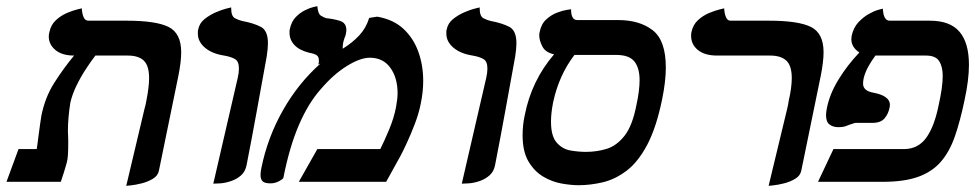

<svg xmlns="http://www.w3.org/2000/svg" viewBox="-20 -589 3159 622"><path d="M389 13 448 -236Q452 -249 454 -262Q463 -307 463 -336Q463 -376 446 -392.5Q429 -409 394 -409H289Q275 -391 258 -365Q241 -339 227.5 -311Q214 -283 208 -257Q204 -232 202 -209Q200 -186 200 -165Q200 -158 200.5 -151Q201 -144 201 -137V-120Q201 -102 200 -86.5Q199 -71 196 -61Q192 -47 187 -30.5Q182 -14 177 0H1L40 -106H99Q100 -114 101.5 -123.5Q103 -133 104 -143Q107 -166 110 -187.5Q113 -209 114 -214Q126 -274 156 -321Q186 -368 220 -409Q181 -409 159.5 -427Q138 -445 138 -471Q138 -475 138.5 -478Q139 -481 140 -485Q145 -509 161.5 -524Q178 -539 197 -547Q216 -555 230.5 -558.5Q245 -562 245 -562Q246 -544 251 -533Q256 -522 266 -522H390Q486 -522 526.5 -501.5Q567 -481 567 -420Q567 -389 558 -344L495 -37Q492 -20 475.5 -10Q459 0 439 5Q419 10 404 11.5Q389 13 389 13Z M671 6 750 -336Q754 -353 754 -367Q754 -390 741.5 -397.5Q729 -405 706 -409Q667 -415 644 -434.5Q621 -454 621 -480Q621 -483 621 -486.5Q621 -490 622 -493Q626 -514 643 -527.5Q660 -541 680 -549.5Q700 -558 714.5 -561.5Q729 -565 729 -565V-561Q729 -536 742 -529.5Q755 -523 765 -521Q802 -514 825 -502Q848 -490 848 -449Q848 -440 847 -429.5Q846 -419 844 -406Q828 -318 812 -230Q796 -142 779 -55Q775 -33 760.5 -20.5Q746 -8 727.5 -2Q709 4 693.5 5Q678 6 671 6Z M1176 -531 1202 -535Q1254 -526 1286.5 -496Q1319 -466 1335 -422Q1351 -378 1351 -327Q1351 -309 1349 -290.5Q1347 -272 1343 -253Q1337 -222 1324 -188Q1311 -154 1298 -126Q1285 -98 1278 -85Q1267 -65 1254.5 -42.5Q1242 -20 1231 0H948L1008 -106H1212Q1225 -132 1240.5 -169Q1256 -206 1263 -242Q1265 -254 1266.5 -265.5Q1268 -277 1268 -287Q1268 -337 1244.5 -369.5Q1221 -402 1178 -402Q1147 -402 1103.5 -375Q1060 -348 1019 -300Q979 -255 948.5 -184.5Q918 -114 898 -13Q897 -9 884 -2Q871 5 856 5Q837 5 830.5 -2Q824 -9 824 -22Q824 -33 827 -46Q847 -144 896.5 -231.5Q946 -319 1018 -383L1011 -380Q1013 -385 1013 -388Q1013 -391 1013 -394Q1013 -405 1006 -410Q999 -415 982 -418Q950 -426 934 -443Q918 -460 918 -482Q918 -485 918 -488.5Q918 -492 919 -495Q924 -519 938 -533.5Q952 -548 968.5 -556Q985 -564 996.5 -566.5Q1008 -569 1008 -569Q1010 -544 1020 -538Q1030 -532 1037 -530Q1060 -528 1081 -521.5Q1102 -515 1102 -492Q1102 -491 1102 -488.5Q1102 -486 1101 -483Q1100 -473 1095 -464L1096 -465Q1095 -462 1094 -459Q1093 -456 1092 -452Q1091 -447 1090.5 -441.5Q1090 -436 1090 -431Q1121 -450 1143.5 -474Q1166 -498 1176 -531Z M1476 6 1555 -336Q1559 -353 1559 -367Q1559 -390 1546.5 -397.5Q1534 -405 1511 -409Q1472 -415 1449 -434.5Q1426 -454 1426 -480Q1426 -483 1426 -486.5Q1426 -490 1427 -493Q1431 -514 1448 -527.5Q1465 -541 1485 -549.5Q1505 -558 1519.5 -561.5Q1534 -565 1534 -565V-561Q1534 -536 1547 -529.5Q1560 -523 1570 -521Q1607 -514 1630 -502Q1653 -490 1653 -449Q1653 -440 1652 -429.5Q1651 -419 1649 -406Q1633 -318 1617 -230Q1601 -142 1584 -55Q1580 -33 1565.5 -20.5Q1551 -8 1532.5 -2Q1514 4 1498.5 5Q1483 6 1476 6Z M1854 11Q1830 11 1799 5.5Q1768 0 1739.5 -17Q1711 -34 1692 -66Q1673 -98 1673 -151Q1673 -165 1674.5 -181.5Q1676 -198 1680 -216Q1702 -328 1775 -413Q1747 -419 1737 -438.5Q1727 -458 1727 -474Q1727 -481 1728 -484Q1733 -511 1749.5 -526Q1766 -541 1784.5 -548Q1803 -555 1816.5 -557Q1830 -559 1830 -559Q1830 -524 1850 -524H1983Q2052 -524 2094.5 -491Q2137 -458 2137 -370Q2137 -326 2125 -267Q2106 -175 2076.5 -119.5Q2047 -64 2010 -36Q1973 -8 1933 1.5Q1893 11 1854 11ZM1977 -411H1841Q1791 -346 1772 -258Q1765 -223 1765 -195Q1765 -148 1783.5 -127Q1802 -106 1828 -101.5Q1854 -97 1878 -97Q1914 -97 1946 -107Q1978 -117 2003.5 -149.5Q2029 -182 2042 -250Q2047 -273 2049.5 -293Q2052 -313 2052 -329Q2052 -369 2035 -390Q2018 -411 1977 -411Z M2470 13 2530 -236Q2532 -243 2533 -249.5Q2534 -256 2535 -262Q2545 -305 2545 -336Q2545 -376 2527.5 -392.5Q2510 -409 2475 -409H2303Q2263 -409 2241 -427Q2219 -445 2219 -472Q2219 -475 2219 -478Q2219 -481 2220 -485Q2225 -509 2241.5 -524Q2258 -539 2277.5 -547Q2297 -555 2311.5 -558.5Q2326 -562 2326 -562Q2327 -544 2332 -533Q2337 -522 2346 -522H2471Q2567 -522 2607.5 -501.5Q2648 -481 2648 -420Q2648 -389 2639 -344L2576 -37Q2573 -20 2556.5 -10Q2540 0 2520 5Q2500 10 2485 11.5Q2470 13 2470 13Z M2816 -409Q2802 -390 2792.5 -372.5Q2783 -355 2778 -336Q2777 -331 2776.5 -326.5Q2776 -322 2776 -318Q2776 -295 2808 -289Q2863 -279 2863 -249Q2863 -247 2862.5 -245Q2862 -243 2862 -241Q2858 -220 2845.5 -205.5Q2833 -191 2807 -191H2752Q2750 -191 2744.5 -189Q2739 -187 2732 -185Q2725 -182 2717.5 -179.5Q2710 -177 2696 -177Q2679 -177 2667.5 -185.5Q2656 -194 2656 -216Q2656 -225 2659 -240Q2668 -285 2696.5 -331.5Q2725 -378 2764 -419Q2738 -436 2738 -462Q2738 -464 2738.5 -467Q2739 -470 2739 -473Q2745 -500 2761 -517Q2777 -534 2795 -544Q2813 -554 2826.5 -557.5Q2840 -561 2840 -561Q2842 -522 2862 -522H2992Q3058 -522 3088.5 -486Q3119 -450 3119 -379Q3119 -355 3115.5 -326.5Q3112 -298 3105 -266Q3091 -198 3073.5 -147.5Q3056 -97 3027.5 -64.5Q2999 -32 2954 -16Q2909 0 2840 0H2630L2680 -106H2908Q2954 -106 2980.5 -142.5Q3007 -179 3021 -249Q3027 -276 3030.5 -300Q3034 -324 3034 -343Q3034 -373 3022.5 -391Q3011 -409 2980 -409Z"/></svg>

Font: Libertinus Serif Semibold Italic
Style: Regular
Weight: 600
Italic angle: -11.5°
Designer: Philipp H. Poll, Khaled Hosny
Foundry: Caleb Maclennan
Version: Version 7.051;RELEASE